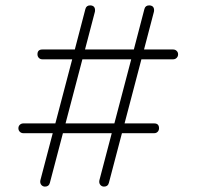

<svg xmlns="http://www.w3.org/2000/svg" viewBox="-20 -691 735 718"><path d="M317.9 -670.9Q335.4 -669.9 335.4 -652.8Q335.4 -648.9 335 -647.5L297.9 -505.9H480.5L520 -657.2Q523.4 -670.9 538.1 -670.9H538.6Q556.2 -669.9 556.2 -652.8Q556.2 -648.9 555.7 -647.5L518.6 -505.9H627.4Q635.3 -505.9 640.6 -500.7Q646 -495.6 646 -487.8Q646 -480 640.6 -474.6Q635.3 -469.2 627.4 -469.2H508.8L445.8 -229.5H556.6Q574.7 -229.5 574.7 -211.4Q574.7 -203.6 569.6 -198.2Q564.5 -192.9 556.6 -192.9H436L387.2 -7.3Q383.8 6.8 369.1 6.8Q361.3 6.8 356.2 1.5Q351.1 -3.9 351.1 -11.7Q351.1 -15.1 351.6 -16.6L397.9 -192.9H215.3L166.5 -7.3Q163.1 6.8 148.4 6.8Q140.6 6.8 135.5 1.5Q130.4 -3.9 130.4 -11.7Q130.4 -15.1 130.9 -16.6L177.2 -192.9H67.4Q59.6 -192.9 54.2 -198.2Q48.8 -203.6 48.8 -211.4Q48.8 -219.2 54.2 -224.4Q59.6 -229.5 67.4 -229.5H187L250 -469.2H138.2Q130.4 -469.2 125.2 -474.6Q120.1 -480 120.1 -487.8Q120.1 -505.9 138.2 -505.9H259.8L299.3 -657.2Q302.7 -670.9 317.4 -670.9ZM288.1 -469.2 225.1 -229.5H407.7L470.7 -469.2Z"/></svg>

Font: Manjari Thin
Style: Regular
Weight: 100
Designer: Santhosh Thottingal <santhosh.thottingal@gmail.com>
Version: Version 2.000